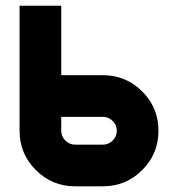

<svg xmlns="http://www.w3.org/2000/svg" viewBox="-20 -655 626 675"><path d="M195.3 -244.1V-195.3Q195.3 -175.3 209.7 -160.9Q224.1 -146.5 244.1 -146.5H341.8Q361.8 -146.5 376.2 -160.9Q390.6 -175.3 390.6 -195.3Q390.6 -215.3 376.2 -229.7Q361.8 -244.1 341.8 -244.1ZM48.8 -195.3V-634.8H195.3V-390.6H341.8Q422.9 -390.6 480 -333.5Q537.1 -276.4 537.1 -195.3Q537.1 -114.3 480 -57.1Q422.9 0 341.8 0H244.1Q163.1 0 106 -57.1Q48.8 -114.3 48.8 -195.3Z"/></svg>

Font: Audex
Style: Regular
Weight: 400
Designer: GGBotNet
Foundry: GGBotNet
Version: 1.00